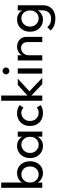

<svg xmlns="http://www.w3.org/2000/svg" viewBox="1114 -1842 948 3216"><g transform="rotate(-90 1588.0 -234.0)"><path d="M50.5 0V-688H138.5V-333.5Q141.5 -349 162 -370Q182.5 -391 217 -406.8Q251.5 -422.5 296.5 -422.5Q354 -422.5 398.5 -395.2Q443 -368 468.8 -319.2Q494.5 -270.5 494.5 -205Q494.5 -139.5 468.8 -90.8Q443 -42 398.5 -15Q354 12 296.5 12Q254 12 219.8 -4Q185.5 -20 164 -41.5Q142.5 -63 137 -80V0ZM408 -205Q408 -249.5 390 -282Q372 -314.5 342.2 -332.5Q312.5 -350.5 277 -350.5Q238.5 -350.5 207 -332.2Q175.5 -314 157 -281.2Q138.5 -248.5 138.5 -205Q138.5 -161.5 157 -128.8Q175.5 -96 207 -78Q238.5 -60 277 -60Q312.5 -60 342.2 -77.8Q372 -95.5 390 -128Q408 -160.5 408 -205Z M906.5 0V-80Q902.5 -67.5 883.2 -45.5Q864 -23.5 830.8 -5.8Q797.5 12 752.5 12Q695.5 12 649.2 -15Q603 -42 575.8 -90.8Q548.5 -139.5 548.5 -205Q548.5 -270.5 575.8 -319.2Q603 -368 649.2 -395.2Q695.5 -422.5 752.5 -422.5Q797 -422.5 829.8 -406.5Q862.5 -390.5 882.2 -369.5Q902 -348.5 905.5 -333.5V-410.5H991.5V0ZM634.5 -205Q634.5 -160.5 654 -128Q673.5 -95.5 704.8 -77.8Q736 -60 771.5 -60Q809.5 -60 839.5 -78Q869.5 -96 887 -128.8Q904.5 -161.5 904.5 -205Q904.5 -248.5 887 -281.2Q869.5 -314 839.5 -332.2Q809.5 -350.5 771.5 -350.5Q736 -350.5 704.8 -332.5Q673.5 -314.5 654 -282Q634.5 -249.5 634.5 -205Z M1301.5 -60Q1340.5 -60 1364.5 -72.5Q1388.5 -85 1394.5 -90.5L1437 -28Q1432 -23.5 1413.2 -13.8Q1394.5 -4 1365.2 4Q1336 12 1299 12Q1242.5 12 1194 -13.2Q1145.5 -38.5 1115.8 -87Q1086 -135.5 1086 -205.5Q1086 -276 1115.8 -324.2Q1145.5 -372.5 1194 -397.5Q1242.5 -422.5 1299 -422.5Q1335.5 -422.5 1364 -413.8Q1392.5 -405 1411 -394.5Q1429.5 -384 1435.5 -378.5L1392.5 -316Q1388.5 -320 1377.2 -328.2Q1366 -336.5 1347 -343.5Q1328 -350.5 1301.5 -350.5Q1269.5 -350.5 1239.2 -333.2Q1209 -316 1189.5 -283.5Q1170 -251 1170 -205.5Q1170 -160 1189.5 -127.2Q1209 -94.5 1239.2 -77.2Q1269.5 -60 1301.5 -60Z M1774 -410.5H1879L1667 -215L1893 0H1786.5L1596 -182V0H1509V-688H1596V-248Z M1963 0V-410.5H2050V0ZM2007.5 -551Q1984 -551 1967.2 -567.8Q1950.5 -584.5 1950.5 -608Q1950.5 -631.5 1967.2 -648.5Q1984 -665.5 2007.5 -665.5Q2023 -665.5 2036.2 -657.5Q2049.5 -649.5 2057.5 -636.8Q2065.5 -624 2065.5 -608Q2065.5 -584.5 2048.5 -567.8Q2031.5 -551 2007.5 -551Z M2412.5 -422.5Q2453 -422.5 2491.2 -405.5Q2529.5 -388.5 2554.2 -351.8Q2579 -315 2579 -256V0H2491V-239Q2491 -300 2462.5 -327.8Q2434 -355.5 2389 -355.5Q2359.5 -355.5 2332.2 -338.8Q2305 -322 2287.5 -292.8Q2270 -263.5 2270 -226.5V0H2183V-410.5H2270V-337.5Q2274.5 -354.5 2294.5 -374.5Q2314.5 -394.5 2345.5 -408.5Q2376.5 -422.5 2412.5 -422.5Z M2889 219.5Q2840.5 219.5 2801.2 209.5Q2762 199.5 2732.8 181.2Q2703.5 163 2686 138.5L2743 84Q2752.5 97 2768.8 111.8Q2785 126.5 2813 137Q2841 147.5 2886 147.5Q2930 147.5 2960.5 128.8Q2991 110 3007 78Q3023 46 3023 6V-7.5H3108V11.5Q3108 79.5 3078.8 125.8Q3049.5 172 3000 195.8Q2950.5 219.5 2889 219.5ZM3023 0V-80Q3019 -67.5 2999.8 -45.5Q2980.5 -23.5 2947.2 -5.8Q2914 12 2869 12Q2812 12 2765.8 -15Q2719.5 -42 2692.2 -90.8Q2665 -139.5 2665 -205Q2665 -270.5 2692.2 -319.2Q2719.5 -368 2765.8 -395.2Q2812 -422.5 2869 -422.5Q2913.5 -422.5 2946.2 -406.5Q2979 -390.5 2998.8 -369.5Q3018.5 -348.5 3022 -333.5V-410.5H3108V0ZM2751 -205Q2751 -160.5 2770.5 -128Q2790 -95.5 2821.2 -77.8Q2852.5 -60 2888 -60Q2926 -60 2956 -78Q2986 -96 3003.5 -128.8Q3021 -161.5 3021 -205Q3021 -248.5 3003.5 -281.2Q2986 -314 2956 -332.2Q2926 -350.5 2888 -350.5Q2852.5 -350.5 2821.2 -332.5Q2790 -314.5 2770.5 -282Q2751 -249.5 2751 -205Z"/></g></svg>

Font: League Spartan Thin
Style: Regular
Weight: 400
Version: Version 2.002